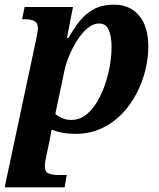

<svg xmlns="http://www.w3.org/2000/svg" viewBox="-42 -566 684 826"><path d="M-22 240 114 -399Q117 -413 119 -425Q121 -437 121 -445Q121 -467 106.5 -475Q92 -483 68 -483H53L64 -536H272L246 -403H253Q276 -445 302.5 -477.5Q329 -510 364.5 -528Q400 -546 449 -546Q516 -546 556 -499.5Q596 -453 596 -365Q596 -317 583.5 -265Q571 -213 545.5 -164Q520 -115 482.5 -76Q445 -37 394.5 -13.5Q344 10 282 10Q253 10 226.5 5Q200 0 180 -9Q179 -2 176.5 11Q174 24 172 35L158 102Q155 115 153 127.5Q151 140 151 149Q151 173 166.5 180Q182 187 212 187H245L236 240ZM265 -50Q298 -50 325 -70Q352 -90 373 -123.5Q394 -157 408.5 -198.5Q423 -240 430.5 -282.5Q438 -325 438 -363Q438 -406 426.5 -435.5Q415 -465 384 -465Q359 -465 335 -445Q311 -425 290.5 -393Q270 -361 255.5 -326Q241 -291 235 -261L196 -76Q207 -66 225 -58Q243 -50 265 -50Z"/></svg>

Font: Noto Serif
Style: Italic
Weight: 400
Italic angle: -12°
Designer: Monotype Design Team
Foundry: Monotype Imaging Inc.
Version: Version 2.013